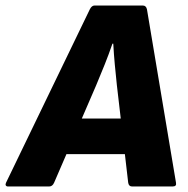

<svg xmlns="http://www.w3.org/2000/svg" viewBox="-53 -675 681 695"><path d="M-24 0Q-30 0 -32 -4Q-34 -8 -31 -14L272 -641Q279 -655 289 -655H464Q476 -655 479 -641L584 -14Q587 0 572 0H425Q413 0 411 -14L370 -367Q366 -404 362.5 -442Q359 -480 357 -517H354Q341 -479 326 -441.5Q311 -404 295 -366L143 -14Q137 0 125 0ZM164 -117 210 -246H412L419 -117Z"/></svg>

Font: Sofia Sans Black
Style: Italic
Weight: 900
Italic angle: -9°
Version: Version 4.100-B